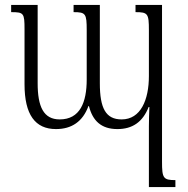

<svg xmlns="http://www.w3.org/2000/svg" viewBox="-20 -512 760 775"><path d="M527 -492V-463C577 -463 581 -457 581 -390V-205C581 -109 548 -30 471 -30C407 -30 383 -75 383 -176V-492H277V-463C326 -463 330 -457 330 -390V-191C330 -99 303 -30 221 -30C156 -30 132 -81 132 -176V-492H25V-463C76 -463 79 -459 79 -394V-172C79 -49 122 9 206 9C269 9 314 -21 337 -84H339C354 -24 389 9 454 9C514 9 556 -19 580 -80H583C582 -54 581 -27 581 -1V243H688V215C639 215 634 207 634 141V-492Z"/></svg>

Font: Noto Serif Armenian Condensed Light
Style: Regular
Weight: 300
Width: 3
Designer: Monotype Design Team
Foundry: Monotype Imaging Inc.
Version: Version 2.008